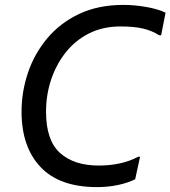

<svg xmlns="http://www.w3.org/2000/svg" viewBox="-20 -752 696 784"><path d="M68 -296Q68 -377 94 -454.5Q120 -532 172.5 -595Q225 -658 303 -695Q381 -732 484 -732Q529 -732 577.5 -723.5Q626 -715 656 -700L638 -608H630Q602 -626 565.5 -635Q529 -644 472 -644Q400 -644 343.5 -615.5Q287 -587 248 -537.5Q209 -488 188.5 -426Q168 -364 168 -296Q168 -179 225 -127.5Q282 -76 384 -76Q429 -76 470 -85Q511 -94 544 -112H552L532 -20Q502 -5 461.5 3.5Q421 12 376 12Q223 12 145.5 -70Q68 -152 68 -296Z"/></svg>

Font: Kufam
Style: Italic
Weight: 400
Italic angle: -11°
Designer: Artur Schmal
Foundry: Original Type
Version: Version 1.301; ttfautohint (v1.8.3)